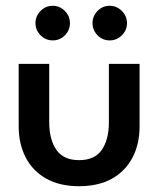

<svg xmlns="http://www.w3.org/2000/svg" viewBox="-20 -631 563 663"><path d="M150 -209Q150 -149 174.8 -113.5Q199.5 -78 253 -78Q307 -78 331.5 -113.5Q356 -149 356 -209V-410.5H462V-195.5Q462 -133.5 437.5 -86.8Q413 -40 366.5 -14Q320 12 253 12Q186.5 12 140 -14Q93.5 -40 69 -86.8Q44.5 -133.5 44.5 -195.5V-410.5H150ZM359 -491.5Q334 -491.5 316.8 -509.2Q299.5 -527 299.5 -551Q299.5 -575.5 316.8 -593.2Q334 -611 359 -611Q383 -611 400.8 -593.2Q418.5 -575.5 418.5 -551Q418.5 -526.5 400.8 -509Q383 -491.5 359 -491.5ZM162 -491.5Q137.5 -491.5 120 -509.2Q102.5 -527 102.5 -551Q102.5 -575.5 120 -593.2Q137.5 -611 162 -611Q186.5 -611 204 -593.2Q221.5 -575.5 221.5 -551Q221.5 -526.5 204 -509Q186.5 -491.5 162 -491.5Z"/></svg>

Font: League Spartan Medium
Style: Regular
Weight: 500
Foundry: The League of Moveable Type
Version: Version 2.002